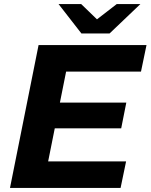

<svg xmlns="http://www.w3.org/2000/svg" viewBox="-20 -921 738 941"><path d="M262 -418H599L574 -292H237ZM216 -130H598L571 0H29L169 -700H698L671 -570H304ZM379 -757 267 -901H378L501 -782H398L552 -901H668L517 -757Z"/></svg>

Font: MOST Montserrat
Style: Bold Italic
Weight: 700
Italic angle: -11.3°
Designer: Julieta Ulanovsky
Foundry: Julieta Ulanovsky
Version: Version 8.000;March 11, 2024;FontCreator 15.0.0.2926 64-bit